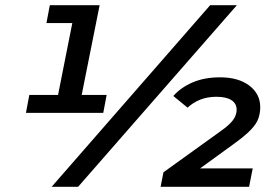

<svg xmlns="http://www.w3.org/2000/svg" viewBox="-20 -720 1079 740"><path d="M192 -295 266 -668 300 -631H159L172 -700H364L283 -295ZM80 -285 93 -354H391L378 -285ZM179 0 790 -700H893L281 0ZM599 0 610 -56 820 -207Q849 -227 864.5 -242Q880 -257 886 -270.5Q892 -284 892 -297Q892 -321 872 -334Q852 -347 814 -347Q780 -347 752 -336Q724 -325 703 -305L648 -350Q677 -383 722.5 -402.5Q768 -422 828 -422Q899 -422 941 -390Q983 -358 983 -307Q983 -285 976 -264Q969 -243 946.5 -219.5Q924 -196 878 -163L707 -39L687 -71H954L940 0Z"/></svg>

Font: MOST Montserrat SemiBold
Style: Italic
Weight: 600
Italic angle: -11.3°
Designer: Julieta Ulanovsky
Foundry: Julieta Ulanovsky
Version: Version 8.000;March 11, 2024;FontCreator 15.0.0.2926 64-bit